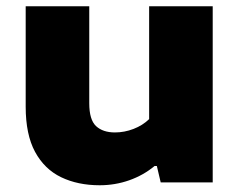

<svg xmlns="http://www.w3.org/2000/svg" viewBox="-20 -568 747 598"><path d="M290.5 9Q222.5 9 170.5 -16Q118.5 -41 89.2 -95Q60 -149 60 -235.5V-548.5H258V-246.5Q258 -195 279.2 -175.2Q300.5 -155.5 338 -155.5Q367.5 -155.5 396 -166.5Q424.5 -177.5 444.5 -197V-548.5H642.5V0H480.5L468.5 -51H461.5Q426.5 -22 382.5 -6.5Q338.5 9 290.5 9Z"/></svg>

Font: Encode Sans Expanded ExtraBold
Style: Regular
Weight: 800
Width: 7
Designer: Multiple Designers
Foundry: Impallari Type
Version: Version 3.000; ttfautohint (v1.8.3) -l 8 -r 50 -G 200 -x 14 